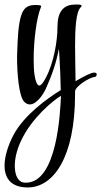

<svg xmlns="http://www.w3.org/2000/svg" viewBox="-55 -456 445 844"><path d="M67 368C179 368 275 237 275 -42V-54C275 -76 338 -116 362 -118C367 -118 370 -124 370 -128C370 -132 369 -135 365 -136C364 -136 362 -137 360 -137C345 -137 315 -121 277 -99V-110C277 -139 275 -196 275 -254C275 -329 279 -406 300 -424C302 -426 304 -428 304 -430C304 -433 300 -436 289 -436H277C258 -436 228 -433 211 -403C196 -377 198 -343 197 -314C193 -244 172 -148 133 -92C127 -84 122 -80 118 -80C107 -80 101 -102 97 -125C94 -144 93 -169 93 -196C93 -276 105 -377 125 -425C126 -426 126 -427 126 -428C126 -432 122 -432 118 -433C112 -434 106 -434 100 -434C69 -434 52 -423 41 -396C24 -353 23 -279 21 -237C21 -229 20 -217 20 -203C20 -140 27 -30 53 -7C61 0 68 3 76 3C107 3 137 -44 147 -67C174 -127 193 -183 204 -242C209 -171 212 -86 212 -60C154 -24 51 49 4 138C-19 182 -35 231 -35 272C-35 327 -7 368 67 368ZM56 347C26 347 10 317 10 273C10 243 18 205 36 166C84 61 181 -16 213 -35C210 34 197 347 59 347Z"/></svg>

Font: Style Script
Style: Regular
Weight: 400
Designer: Robert E. Leuschke
Foundry: Robert E. Leuschke
Version: Version 1.010